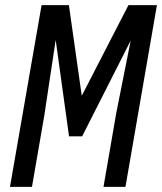

<svg xmlns="http://www.w3.org/2000/svg" viewBox="-20 -731 634 751"><path d="M249.5 -710.9 299.8 -356.4 482.4 -710.9H593.8L470.7 0H384.8L434.6 -288.1L491.2 -572.3L301.3 -197.8H250L197.8 -574.7L153.3 -279.3L105 0H19L142.6 -710.9Z"/></svg>

Font: TypoPRO Roboto Mono
Style: Italic
Weight: 400
Designer: Google
Version: Version 2.000986; 2015; ttfautohint (v1.3)